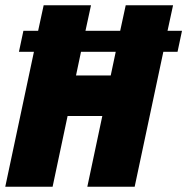

<svg xmlns="http://www.w3.org/2000/svg" viewBox="-39 -710 712 730"><path d="M636 -513H582L473 0H293L350 -269H218L161 0H-19L90 -513H33L50 -593H106L127 -690H307L286 -593H418L439 -690H619L598 -593H653ZM401 -513H269L250 -423H382Z"/></svg>

Font: Decalotype Black Italic
Style: Regular
Weight: 900
Italic angle: -12°
Designer: Alfredo Marco Pradil
Foundry: Alfredo Marco Pradil
Version: Version 1.0